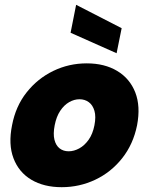

<svg xmlns="http://www.w3.org/2000/svg" viewBox="-20 -770 618 797"><path d="M236 7Q162 7 110 -24Q58 -55 36 -113Q14 -171 30 -250Q45 -329 90.5 -386.5Q136 -444 201 -475.5Q266 -507 340 -507Q414 -507 466.5 -475.5Q519 -444 541.5 -386.5Q564 -329 549 -250Q533 -171 487 -113Q441 -55 375.5 -24Q310 7 236 7ZM265 -142Q287 -142 309 -154Q331 -166 348 -190Q365 -214 372 -250Q379 -286 372 -310Q365 -334 348.5 -346Q332 -358 310 -358Q288 -358 267 -346Q246 -334 230 -310Q214 -286 207 -250Q200 -214 206 -190Q212 -166 227.5 -154Q243 -142 265 -142ZM296 -750 485 -653 464 -549 273 -634Z"/></svg>

Font: Albert Sans Black
Style: Italic
Weight: 900
Italic angle: -11.25°
Designer: Andreas Rasmussen
Foundry: a.Foundry
Version: Version 1.025